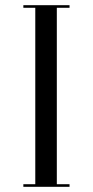

<svg xmlns="http://www.w3.org/2000/svg" viewBox="-20 -720 358 740"><path d="M70 -690V-700H248V-690H199V-10H248V0H70V-10H116V-690Z"/></svg>

Font: Italiana
Style: Regular
Weight: 400
Designer: Santiago Orozco
Foundry: Santiago Orozco
Version: Version 001.001